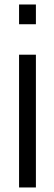

<svg xmlns="http://www.w3.org/2000/svg" viewBox="-20 -826 238 846"><path d="M138.2 -719.2H64V-806.2H138.2ZM138.2 0H64V-585H138.2Z"/></svg>

Font: VL Oswald
Style: Light
Weight: 300
Designer: vernon adams
Foundry: vernon adams
Version: Version ; ttfautohint (v0.92.18-e454-dirty) -l 8 -r 50 -G 20